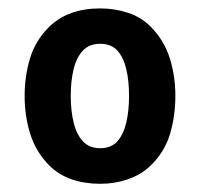

<svg xmlns="http://www.w3.org/2000/svg" viewBox="-20 -667 475 456"><path d="M396.5 -439.5Q396.5 -391.5 383.8 -348.8Q371 -306 338 -274Q316 -252.5 284.5 -241.5Q253 -230.5 217.5 -230.5Q181 -230.5 150 -241.2Q119 -252 97 -274Q65 -306.5 51.8 -349Q38.5 -391.5 38.5 -439.5Q38.5 -486.5 51.5 -529Q64.5 -571.5 97 -603.5Q142 -647 217.5 -647Q253 -647 284.5 -636.5Q316 -626 338 -603.5Q370 -571 383.2 -528.8Q396.5 -486.5 396.5 -439.5ZM148 -439.5Q148 -404.5 154.8 -376.2Q161.5 -348 176.8 -331.5Q192 -315 218 -315Q244 -315 258.8 -331.5Q273.5 -348 280 -376.2Q286.5 -404.5 286.5 -439.5Q286.5 -474.5 280 -502.5Q273.5 -530.5 258.8 -546.8Q244 -563 218 -563Q192 -563 176.8 -546.8Q161.5 -530.5 154.8 -502.5Q148 -474.5 148 -439.5Z"/></svg>

Font: Signika SemiBold
Style: Regular
Weight: 600
Designer: Anna Giedry
Foundry: Anna Giedry
Version: Version 2.001